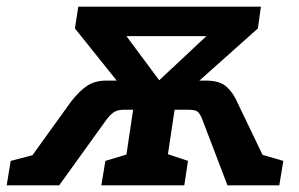

<svg xmlns="http://www.w3.org/2000/svg" viewBox="-68 -554 893 574"><path d="M-48 0 -36 -73 29 -90 145 -251Q171 -284 194 -298.5Q217 -313 250 -313H281L156 -469L166 -534H712L703 -469L528 -313H549Q589 -313 609.5 -294.5Q630 -276 643 -245L717 -91L779 -73L767 0H612L536 -199Q529 -216 521.5 -221Q514 -226 492 -226H454L434 -93L494 -73L483 0H235L247 -73L310 -92L330 -226H303Q282 -226 270 -217Q258 -208 245 -189L109 0ZM310 -446 408 -314 549 -446Z"/></svg>

Font: Bitter
Style: Bold Italic
Weight: 700
Italic angle: -9°
Designer: Sol Matas, and Bitter project Authors
Foundry: Sol Matas
Version: Version 2.001